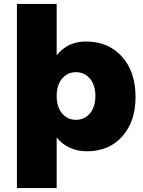

<svg xmlns="http://www.w3.org/2000/svg" viewBox="-20 -762 728 976"><path d="M66 194V-742H268V-481Q324 -551 417 -551Q531 -551 600 -474Q669 -397 669 -269Q669 -144 601.5 -68.5Q534 7 422 7Q326 7 268 -63V194ZM366 -153Q411 -153 438 -186.5Q465 -220 465 -274Q465 -328 438 -361.5Q411 -395 366 -395Q322 -395 295 -361.5Q268 -328 268 -274Q268 -220 295 -186.5Q322 -153 366 -153Z"/></svg>

Font: Trueno
Style: ExBd
Weight: 800
Designer: Julieta Ulanovsky
Foundry: Julieta Ulanovsky
Version: Version 3.001b